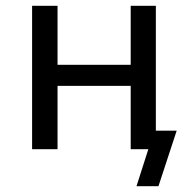

<svg xmlns="http://www.w3.org/2000/svg" viewBox="-20 -516 673 664"><path d="M452 128 493 0H436V-64H591L528 128ZM91 0V-496H179V-292H432V-496H519V0H432V-219H179V0Z"/></svg>

Font: Nunito Sans 7pt SemiCondensed
Style: Regular
Weight: 400
Width: 4
Designer: Vernon Adams
Foundry: Vernon Adams
Version: Version 3.101;gftools[0.9.27]